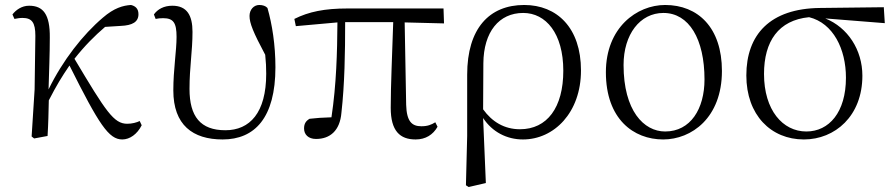

<svg xmlns="http://www.w3.org/2000/svg" viewBox="-20 -546 3594 771"><path d="M471 14C501 14 531 -7 549 -43L541 -60C529 -54 510 -49 491 -49C437 -49 406 -97 279 -310C320 -362 360 -402 402 -438L465 -442C512 -444 536 -458 536 -489C536 -513 522 -522 506 -526C474 -524 438 -514 393 -475C313 -407 232 -304 175 -187C177 -257 180 -330 180 -395C181 -489 153 -523 97 -523C67 -523 44 -506 30 -488L38 -470C48 -472 59 -474 70 -474C108 -474 122 -456 122 -402L119 -187L107 2L117 10L171 0C174 -48 175 -95 176 -143C208 -205 227 -236 259 -283C378 -45 417 14 471 14Z M874 14C1003 14 1086 -73 1086 -276C1086 -365 1073 -448 1054 -514C1047 -522 1035 -526 1021 -526C999 -526 982 -507 982 -482C982 -453 997 -416 1045 -326C1048 -298 1049 -274 1049 -250C1049 -93 983 -23 885 -23C785 -23 741 -78 741 -189C741 -276 753 -340 753 -418C753 -484 731 -523 672 -523C638 -523 613 -509 598 -488L605 -470C613 -472 624 -473 635 -473C676 -473 689 -455 689 -398C689 -342 676 -267 676 -183C676 -44 754 14 874 14Z M1649 14C1689 14 1719 -5 1737 -37L1728 -55C1712 -45 1697 -39 1672 -39C1634 -39 1613 -58 1611 -125L1605 -456L1763 -452L1761 -512H1376C1283 -512 1220 -499 1162 -470L1168 -441L1335 -456C1334 -335 1331 -208 1311 -75C1276 -74 1248 -72 1223 -69C1208 -60 1201 -49 1201 -30C1201 -6 1218 12 1249 12C1305 12 1345 -21 1351 -93C1364 -208 1366 -335 1366 -457H1559C1555 -329 1549 -204 1549 -113C1549 -20 1586 14 1649 14Z M1851 198 1862 205 1931 189 1920 -72C1957 -16 2015 14 2080 14C2205 14 2313 -94 2313 -263C2313 -434 2217 -526 2085 -526C1945 -526 1856 -432 1856 -246V0ZM1920 -107 1921 -292C1922 -418 1984 -494 2081 -494C2172 -494 2242 -412 2242 -262C2242 -114 2177 -27 2068 -27C2005 -27 1956 -57 1920 -107Z M2643 14C2757 14 2879 -73 2879 -261C2879 -435 2783 -526 2651 -526C2537 -526 2413 -435 2413 -256C2413 -68 2524 14 2643 14ZM2651 -18C2565 -18 2484 -102 2484 -285C2484 -408 2550 -494 2644 -494C2747 -494 2809 -389 2809 -227C2809 -109 2753 -18 2651 -18Z M3208 14C3333 14 3443 -80 3443 -242C3443 -346 3384 -436 3294 -472L3533 -453L3529 -517L3273 -514C3072 -512 2977 -407 2977 -243C2977 -84 3076 14 3208 14ZM3229 -477C3326 -453 3377 -349 3377 -234C3377 -95 3309 -18 3218 -18C3123 -18 3048 -104 3048 -249C3048 -380 3106 -465 3229 -477Z"/></svg>

Font: Noto Serif CJK KR Light
Style: Regular
Weight: 300
Designer: Ryoko NISHIZUKA 西塚涼子 (kana & ideographs); Frank Grießhammer (Latin, Greek & Cyrillic); Wenlong ZHANG 张文龙 (bopomofo); San
Foundry: Adobe
Version: Version 2.001;hotconv 1.1.0;makeotfexe 2.6.0